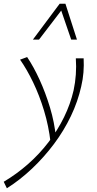

<svg xmlns="http://www.w3.org/2000/svg" viewBox="-73 -724 520 1033"><path d="M-36 289 -53 254Q16 213 77 159.5Q138 106 187.5 41.5Q237 -23 271.5 -93.5Q306 -164 323 -238Q332 -280 335 -323Q338 -366 335 -410H377Q379 -372 376 -334.5Q373 -297 364 -259Q346 -178 308.5 -99.5Q271 -21 217.5 50.5Q164 122 99.5 183Q35 244 -36 289ZM199 42Q189 -46 164 -128.5Q139 -211 105 -281.5Q71 -352 35 -403L73 -417Q108 -365 140 -295Q172 -225 196 -145.5Q220 -66 228 15ZM104 -511 248 -704H279L267 -681L137 -511ZM310 -511 252 -680 248 -704H279L341 -511Z"/></svg>

Font: Ysabeau Infant ExtraLight
Style: Italic
Weight: 250
Italic angle: -12°
Designer: Christian Thalmann (Catharsis Fonts)
Version: Version 2.001;gftools[0.9.30]; featfreeze: ss01,ss02,lnum